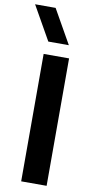

<svg xmlns="http://www.w3.org/2000/svg" viewBox="-128 -993 497 1034"><g transform="rotate(10 121.0 -476.0)"><path d="M193.4 -766.6H81.1L-23.9 -952.1H88.4ZM67.9 0V-696.8H207V0Z"/></g></svg>

Font: Basically A Sans Serif
Style: Bold
Weight: 700
Designer: Hyung-Suk Kim
Foundry: Mental Design
Version: 1.000